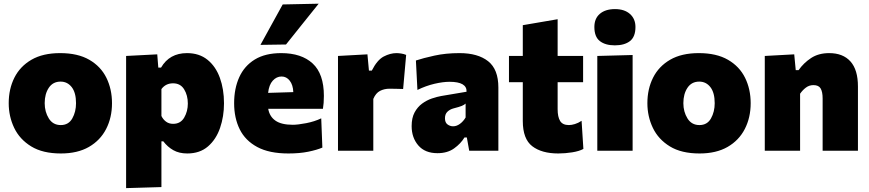

<svg xmlns="http://www.w3.org/2000/svg" viewBox="-20 -796 4592 1014"><path d="M301.5 14.5Q205.5 14.5 144.8 -22.8Q84 -60 55 -120.5Q26 -181 26 -251Q26 -326 56 -385.8Q86 -445.5 146.2 -480.5Q206.5 -515.5 297.5 -515.5Q391 -515.5 451.8 -480.2Q512.5 -445 542 -385Q571.5 -325 571.5 -251Q571.5 -175 540.5 -114.8Q509.5 -54.5 449.5 -20Q389.5 14.5 301.5 14.5ZM301 -135.5Q342 -135.5 361.8 -170.5Q381.5 -205.5 381.5 -251Q381.5 -306.5 358.8 -335.8Q336 -365 300 -365Q259.5 -365 237.8 -332.5Q216 -300 216 -251Q216 -205.5 237.8 -170.5Q259.5 -135.5 301 -135.5Z M646 197.5V-500.5L810.5 -509L816 -439H830.5Q875 -515.5 967.5 -515.5Q1032.5 -515.5 1076 -480.2Q1119.5 -445 1141.2 -385Q1163 -325 1163 -250.5Q1163 -181 1142.2 -120.5Q1121.5 -60 1078.5 -22.8Q1035.5 14.5 969 14.5Q926 14.5 895.5 -2.8Q865 -20 842.5 -49.5H832.5V192ZM894.5 -142Q933.5 -142 952.8 -175Q972 -208 972 -249Q972 -292.5 952.5 -324.2Q933 -356 894 -356Q855 -356 832.5 -325.5V-183.5Q841 -165.5 856.5 -153.8Q872 -142 894.5 -142Z M1503 14.5Q1402 14.5 1338.8 -19.5Q1275.5 -53.5 1246 -113.2Q1216.5 -173 1216.5 -251Q1216.5 -328.5 1243.5 -388.2Q1270.5 -448 1325.8 -481.8Q1381 -515.5 1465 -515.5Q1572 -515.5 1631.2 -460.8Q1690.5 -406 1690.5 -289.5Q1690.5 -268.5 1689.2 -252.8Q1688 -237 1685.5 -221.5H1396.5Q1403.5 -180.5 1434.8 -158.8Q1466 -137 1526.5 -137Q1553 -137 1597 -145.5Q1641 -154 1676.5 -171L1682.5 -16.5Q1653 -4 1608 5.2Q1563 14.5 1503 14.5ZM1467 -392Q1440.5 -392 1420.5 -370Q1400.5 -348 1396 -305.5L1529 -309.5Q1527.5 -347.5 1510.2 -369.8Q1493 -392 1467 -392ZM1355.5 -559Q1385 -612.5 1414.2 -665.8Q1443.5 -719 1473 -772.5L1663 -776.5Q1618 -720.5 1574.8 -666.5Q1531.5 -612.5 1490.5 -561Z M1765 0V-500.5L1920.5 -509L1928.5 -423H1943.5Q1972 -479.5 2006.5 -497.5Q2041 -515.5 2074 -515.5Q2083.5 -515.5 2097.8 -513.5Q2112 -511.5 2125 -506L2109 -326Q2088 -326.5 2071.2 -327Q2054.5 -327.5 2037 -327.5Q2009.5 -327.5 1987 -316Q1964.5 -304.5 1951.5 -273.5V0Z M2290.5 13Q2224.5 13 2189.2 -28Q2154 -69 2154 -130Q2154 -173.5 2169.5 -202.2Q2185 -231 2209.2 -248.8Q2233.5 -266.5 2260.5 -275.8Q2287.5 -285 2310.5 -289L2444 -311.5Q2446.5 -364 2354 -364Q2319.5 -364 2274.5 -353.5Q2229.5 -343 2184.5 -321L2176.5 -476.5Q2214 -489 2274 -502.2Q2334 -515.5 2407 -515.5Q2503.5 -515.5 2557.8 -472.8Q2612 -430 2612 -334V0H2458L2445.5 -70H2433Q2413.5 -37.5 2378.2 -12.2Q2343 13 2290.5 13ZM2373 -129Q2391.5 -129 2409 -141.8Q2426.5 -154.5 2439 -175.5V-249Q2431.5 -242 2419 -236.8Q2406.5 -231.5 2375 -223.5Q2356 -218.5 2343 -206Q2330 -193.5 2330 -171.5Q2330 -148.5 2343.5 -138.8Q2357 -129 2373 -129Z M2928.5 14.5Q2841 14.5 2791 -23.8Q2741 -62 2741 -157V-362H2668V-500.5H2741V-663L2925 -694.5V-500.5H3059.5V-362H2925V-219.5Q2925 -178.5 2938.2 -157Q2951.5 -135.5 2984.5 -135.5Q2998.5 -135.5 3016 -140.8Q3033.5 -146 3051.5 -158L3061 -9.5Q3039.5 2.5 3002 8.5Q2964.5 14.5 2928.5 14.5Z M3134.5 0V-500.5L3321 -505.5V0ZM3227 -556.5Q3177 -556.5 3148 -579Q3119 -601.5 3119 -653.5Q3119 -698.5 3148.2 -723.2Q3177.5 -748 3228 -748Q3278 -748 3307 -722.2Q3336 -696.5 3336 -653.5Q3336 -601.5 3307 -579Q3278 -556.5 3227 -556.5Z M3674.5 14.5Q3578.5 14.5 3517.8 -22.8Q3457 -60 3428 -120.5Q3399 -181 3399 -251Q3399 -326 3429 -385.8Q3459 -445.5 3519.2 -480.5Q3579.5 -515.5 3670.5 -515.5Q3764 -515.5 3824.8 -480.2Q3885.5 -445 3915 -385Q3944.5 -325 3944.5 -251Q3944.5 -175 3913.5 -114.8Q3882.5 -54.5 3822.5 -20Q3762.5 14.5 3674.5 14.5ZM3674 -135.5Q3715 -135.5 3734.8 -170.5Q3754.5 -205.5 3754.5 -251Q3754.5 -306.5 3731.8 -335.8Q3709 -365 3673 -365Q3632.5 -365 3610.8 -332.5Q3589 -300 3589 -251Q3589 -205.5 3610.8 -170.5Q3632.5 -135.5 3674 -135.5Z M4019 0V-500.5L4174.5 -509L4182.5 -425.5H4197.5Q4224 -463.5 4263.5 -489.5Q4303 -515.5 4359 -515.5Q4432 -515.5 4471.5 -471.5Q4511 -427.5 4511 -339V0H4324.5V-276Q4324.5 -311 4314 -328.8Q4303.5 -346.5 4276 -346.5Q4253.5 -346.5 4236 -333.2Q4218.5 -320 4205.5 -301V0Z"/></svg>

Font: Commissioner ExtraBold
Style: Regular
Weight: 800
Designer: Kostas Bartsokas
Foundry: Kostas Bartsokas
Version: Version 1.000; ttfautohint (v1.8.3)